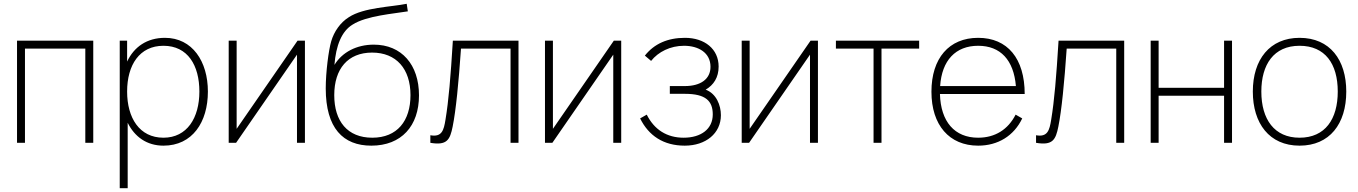

<svg xmlns="http://www.w3.org/2000/svg" viewBox="-20 -755 7177 1015"><path d="M70 0H112V-498H431V0H473V-540H70Z M613 240H655V-106C691.5 -32 756 15 844 15C997 15 1079 -109 1079 -271C1079 -430 997 -555 852 -555C756.5 -555 688.5 -507 652 -429.5V-540H613ZM844 -27C717 -27 652 -132 652 -271C652 -412 718 -513 844 -513C973 -513 1034 -409 1034 -271C1034 -132 969 -27 844 -27Z M1592 -540H1553L1231 -74V-540H1189V0H1228L1550 -466V0H1592Z M1943 15C2102 15 2195 -89 2195 -251C2195 -413 2103 -519 1956 -519C1865 -519 1789 -479 1748 -412C1756 -514 1786 -590 1844 -625C1917 -672 2065 -683 2136 -695L2130 -735C2048 -718 1903 -716 1824 -664C1779 -636 1746 -588 1731 -537C1717 -489 1702 -373 1702 -288C1702 -77 1794 15 1943 15ZM1948 -27C1817 -27 1747 -114 1747 -252C1747 -391 1819 -477 1947 -477C2075 -477 2150 -391 2150 -252C2150 -116 2080 -27 1948 -27Z M2255 0C2343 15 2359 -16 2373 -86C2390 -170 2405 -321 2417 -498H2679V0H2721V-540H2374C2362 -346 2352 -225 2335 -122C2326 -66 2316 -29 2255 -40Z M3264 -540H3225L2903 -74V-540H2861V0H2900L3222 -466V0H3264Z M3600 15C3711 15 3791 -50 3791 -146C3791 -198.5 3767 -260 3710.5 -281C3752.5 -305.5 3779 -345.5 3779 -403C3779 -496 3705 -555 3601 -555C3510 -555 3439 -524 3389 -461L3422 -433C3460 -481 3524 -513 3596 -513C3673 -513 3736 -476 3736 -402C3736 -337 3684 -300 3600 -300H3521V-259H3601C3711 -259 3748 -221 3748 -150C3748 -73 3686 -27 3594 -27C3506 -27 3439 -69 3399 -149L3364 -129C3409 -38 3487 15 3600 15Z M4304 -540H4265L3943 -74V-540H3901V0H3940L4262 -466V0H4304Z M4598 0H4640V-498H4839V-540H4399V-498H4598Z M5151 15C5256 15 5340 -37 5384 -129L5349 -149C5309 -70 5240 -27 5151 -27C5026.5 -27 4953 -111.5 4949 -258H5397C5397 -446 5306 -555 5151 -555C4997 -555 4904 -447 4904 -270C4904 -94 4998 15 5151 15ZM5151 -513C5269 -513 5339 -437.5 5350.5 -300H4950C4959 -435.5 5031.5 -513 5151 -513Z M5457 0C5545 15 5561 -16 5575 -86C5592 -170 5607 -321 5619 -498H5881V0H5923V-540H5576C5564 -346 5554 -225 5537 -122C5528 -66 5518 -29 5457 -40Z M6063 0H6105V-249H6451V0H6493V-540H6451V-291H6105V-540H6063Z M6850 15C7009 15 7097 -100 7097 -271C7097 -438 7011 -555 6850 -555C6693 -555 6603 -441 6603 -271C6603 -103 6690 15 6850 15ZM6850 -27C6717 -27 6648 -124 6648 -271C6648 -413 6713 -513 6850 -513C6985 -513 7052 -418 7052 -271C7052 -126 6986 -27 6850 -27Z"/></svg>

Font: Hauora ExtraLight
Style: Regular
Weight: 200
Designer: Mikhail Sharanda
Foundry: WCYS & Co.
Version: Version 1.010